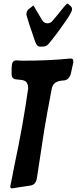

<svg xmlns="http://www.w3.org/2000/svg" viewBox="-20 -1048 426 1063"><path d="M217 -790H201Q188 -790 181 -803.5Q174 -817 169 -834Q164 -851 158 -867L143 -910Q126 -965 126 -968Q126 -991 145 -1002L165 -1018L213 -937Q224 -919 242 -919Q260 -919 271 -933L297 -964Q347 -1028 353 -1028Q356 -1028 360.5 -1023.5Q365 -1019 370 -1015Q379 -1008 379 -997Q379 -983 351 -942Q294 -858 249 -805Q237 -790 217 -790ZM46 -5Q37 -6 37 -15Q37 -19 38 -21.5Q39 -24 46 -61L60 -133Q108 -358 136 -559Q136 -579 127.5 -591.5Q119 -604 93 -606L66 -609Q44 -613 44 -638Q44 -671 44.5 -673.5Q45 -676 45 -677L44 -675Q46 -681 46 -690Q49 -712 68 -714Q90 -712 109 -712Q253 -712 369 -724Q382 -724 384 -719Q386 -714 386 -703L373 -644Q370 -628 359 -615Q348 -602 327 -602L317 -601Q272 -595 266 -554Q238 -408 224 -322L184 -60Q178 -26 150 -21Z"/></svg>

Font: Bangerz
Style: Regular
Weight: 400
Designer: vernon adams
Foundry: Vernon Adams
Version: Version 2.10;February 7, 2025;FontCreator 13.0.0.2683 64-bit